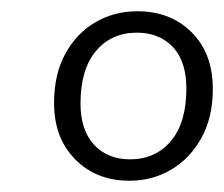

<svg xmlns="http://www.w3.org/2000/svg" viewBox="-20 -733 398 341"><path d="M210 -412Q151 -412 113.5 -450Q76 -488 76 -550Q76 -601 96 -637.5Q116 -674 149.5 -693.5Q183 -713 224 -713Q283 -713 320.5 -675.5Q358 -638 358 -575Q358 -525 338 -488.5Q318 -452 284.5 -432Q251 -412 210 -412ZM211 -450Q256 -450 283.5 -482.5Q311 -515 311 -576Q311 -624 287 -649.5Q263 -675 223 -675Q178 -675 150.5 -642.5Q123 -610 123 -549Q123 -502 147 -476Q171 -450 211 -450Z"/></svg>

Font: Nunito Sans Light
Style: Italic
Weight: 300
Italic angle: -9°
Designer: Vernon Adams
Foundry: Vernon Adams
Version: Version 3.006; ttfautohint (v1.8.3)